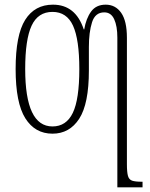

<svg xmlns="http://www.w3.org/2000/svg" viewBox="-20 -563 645 823"><path d="M483 -402Q483 -451 469.5 -480.5Q456 -510 427 -510Q388 -510 374.5 -467.5Q361 -425 361 -362V-261Q361 -118 319.5 -54Q278 10 205 10Q130 10 88.5 -56Q47 -122 47 -267Q47 -413 88 -478Q129 -543 207 -543Q304 -543 339 -437H341Q349 -484 370.5 -513.5Q392 -543 433 -543Q475 -543 499.5 -508Q524 -473 524 -401V141Q524 175 528.5 191Q533 207 546.5 211.5Q560 216 588 216H591V240H483ZM205 -21Q264 -21 292 -79Q320 -137 320 -267Q320 -394 293 -453Q266 -512 205 -512Q143 -512 115.5 -453Q88 -394 88 -267Q88 -21 205 -21Z"/></svg>

Font: Noto Serif ExtraCondensed ExtraLight
Style: Regular
Weight: 200
Width: 2
Designer: Monotype Design Team
Foundry: Monotype Imaging Inc.
Version: Version 2.015